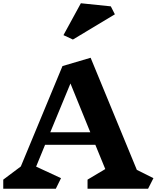

<svg xmlns="http://www.w3.org/2000/svg" viewBox="-21 -1160 963 1180"><path d="M889 0H517V-56L626 -121L565 -270H256L201 -136L354 -65L322 0H-1V-56L107 -137L363 -754L536 -805L820 -116L922 -65ZM412 -647 288 -347H534ZM685 -1072 427 -917 369 -944 476 -1140 660 -1121Z"/></svg>

Font: Inknut Antiqua
Style: Bold
Weight: 700
Designer: Claus Eggers Sørensen
Foundry: Claus Eggers Sørensen
Version: Version 1.003; ttfautohint (v1.8.2) -l 8 -r 50 -G 200 -x 14 